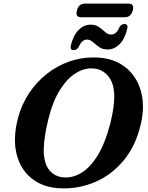

<svg xmlns="http://www.w3.org/2000/svg" viewBox="-20 -1033 820 1067"><path d="M515 -713.5Q610 -710.5 674 -661.5Q738 -612.5 762.2 -529.5Q786.5 -446.5 762.5 -343Q734.5 -222.5 667.5 -141.8Q600.5 -61 509 -21.8Q417.5 17.5 317 13.5Q221.5 10 158 -39.8Q94.5 -89.5 72.5 -175.8Q50.5 -262 79.5 -375Q99 -450.5 140.5 -513.5Q182 -576.5 239.8 -622.2Q297.5 -668 367.8 -692Q438 -716 515 -713.5ZM337 -47Q384 -44 431.8 -72.2Q479.5 -100.5 521.5 -167.2Q563.5 -234 593 -347Q604.5 -393.5 609.8 -430.8Q615 -468 615 -498Q614 -571.5 581.2 -610.2Q548.5 -649 499.5 -652.5Q451 -657 402.5 -627.5Q354 -598 313.5 -534Q273 -470 248.5 -370Q235.5 -317 229.5 -275.2Q223.5 -233.5 223 -201.5Q223 -124.5 254.5 -87Q286 -49.5 337 -47ZM578.5 -758Q549.5 -758 530.5 -771.8Q511.5 -785.5 496.2 -799.2Q481 -813 463 -813Q435 -813 417.5 -772.5Q407 -754.5 389 -754.5Q366 -754.5 375 -786Q389.5 -840.5 418.5 -868.2Q447.5 -896 483 -896Q512 -896 530.8 -882.2Q549.5 -868.5 564.8 -854.8Q580 -841 598 -841Q627 -841 643.5 -881.5Q654 -899.5 672 -899.5Q695 -899.5 686 -868Q672 -813.5 642.8 -785.8Q613.5 -758 578.5 -758ZM407.5 -974.5Q417.5 -1013 452.5 -1013H693.5Q728 -1013 718 -975Q707.5 -937 672.5 -937H432Q397 -937 407.5 -974.5Z"/></svg>

Font: Fraunces 9pt S050 SemiBold
Style: Italic
Weight: 600
Italic angle: -16°
Version: Version 1.000; ttfautohint (v1.8.3)